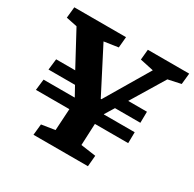

<svg xmlns="http://www.w3.org/2000/svg" viewBox="-153 -865 1042 1029"><g transform="rotate(30 367.5 -350.5)"><path d="M176 0 183 -68 266 -81 274 -215H67L75 -283H267V-285L235 -343H71L79 -411H197L85 -619L17 -633L24 -701H344L338 -634L251 -621L392 -347H396L557 -619L473 -637L479 -701H735L728 -633L649 -616L525 -411H641L640 -342H483L448 -285V-283H639L638 -215H432L426 -81L519 -68L513 0Z"/></g></svg>

Font: Literata
Style: Bold Italic
Weight: 700
Italic angle: -2°
Designer: Latin by Veronika Burian and Jose Scaglione. Greek by Irene Vlachou. Cyrillic by Vera Evstafieva
Foundry: TypeTogether
Version: Version 3.103;gftools[0.9.29]